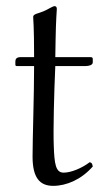

<svg xmlns="http://www.w3.org/2000/svg" viewBox="-20 -595 340 625"><path d="M47 -409C34 -409 30 -403 30 -395V-386C30 -381 31 -380 35 -380H91C91 -285 86 -145 86 -85C86 -17 109 10 153 10C197 10 245 -11 282 -53C280 -63 279 -65 272 -67C247 -48 212 -33 187 -33C161 -33 157 -62 155 -121C153 -171 156 -291 160 -380H259C269 -380 282 -383 282 -392V-403C282 -407 280 -409 275 -409H160L161 -466C162 -528 165 -566 165 -566C165 -572 162 -575 158 -575C151 -575 136 -564 121 -558C105 -551 88 -550 88 -540C88 -529 91 -515 91 -409Z"/></svg>

Font: Libertinus Serif Display
Style: Regular
Weight: 400
Designer: Philipp H. Poll, Khaled Hosny
Foundry: Caleb Maclennan
Version: Version 7.050;RELEASE